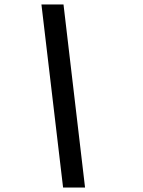

<svg xmlns="http://www.w3.org/2000/svg" viewBox="-20 -749 642 862"><path d="M263.2 92.8H361.8L265.1 -729H166Z"/></svg>

Font: Hack
Style: Bold Oblique
Weight: 700
Italic angle: -12°
Monospace: yes
Designer: Christopher Simpkins
Foundry: Christopher Simpkins
Version: Version 2.010